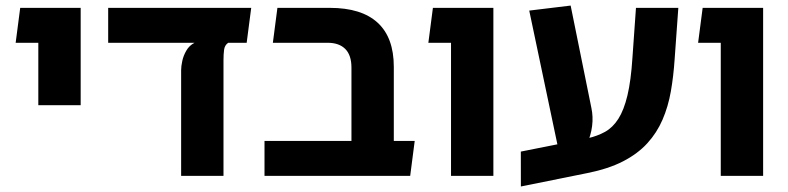

<svg xmlns="http://www.w3.org/2000/svg" viewBox="-20 -631 2827 689"><path d="M117.5 -253.5V-602.8H269.5V-253.5ZM36.2 -477.5 52.5 -602.8H202.8V-477.5Z M368.2 -477.5V-602.8H881.5L865.2 -477.5ZM630 0V-379.2Q630 -393 634.1 -412.2Q638.2 -431.5 648.8 -449.6Q659.2 -467.8 678.2 -477.5H799Q786.5 -469 784.2 -452.9Q782 -436.8 782 -415.2V0Z M1241.2 0V-388.2Q1241.2 -433 1219.1 -455.2Q1197 -477.5 1155.5 -477.5H959.2L975.5 -602.8H1163.5Q1277.2 -602.8 1335.2 -549.5Q1393.2 -496.2 1393.2 -391.2V-114.5Q1385.8 -85.2 1366.4 -56Q1347 -26.8 1327 0ZM929.2 0V-125.2H1468.2L1452 0Z M1598.5 0V-602.8H1750.5V0ZM1517.2 -477.5 1533.5 -602.8H1698.8V-477.5Z M1849.2 38.2 1849 -87 2087.8 -134.5Q2123.5 -142.5 2151.4 -158Q2179.2 -173.5 2199.1 -204.8Q2219 -236 2231.6 -288.6Q2244.2 -341.2 2249.5 -423.5L2262.2 -602.8H2414.2L2401 -419.2Q2397 -358 2387.4 -303.2Q2377.8 -248.5 2357.5 -201.5Q2337.2 -154.5 2302.9 -116.9Q2268.5 -79.2 2215.9 -52.1Q2163.2 -25 2088.2 -10ZM1992 -57 1879.2 -593 2027.8 -611 2102.2 -243.8Q2109 -212.2 2104.8 -178.6Q2100.5 -145 2086.1 -113.5Q2071.8 -82 2048.8 -57Z M2566.5 0V-602.8H2718.5V0ZM2485.2 -477.5 2501.5 -602.8H2666.8V-477.5Z"/></svg>

Font: Noto Sans Hebrew Light
Style: Regular
Weight: 100
Version: Version 3.000